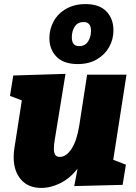

<svg xmlns="http://www.w3.org/2000/svg" viewBox="-20 -906 666 941"><path d="M600 -540 535 -123 597 -99 581 0 344 6 360 -79Q324 -33 277 -9Q230 15 182 15Q118 15 82.5 -26.5Q47 -68 47 -135Q47 -155 50 -176L87 -414L29 -436L45 -536L301 -544L249 -225Q244 -197 244 -177Q244 -158 250.5 -147.5Q257 -137 273 -137Q305 -137 331 -177Q357 -217 369 -294L407 -540ZM222 -719Q222 -763 243 -801.5Q264 -840 304.5 -863Q345 -886 399 -886Q467 -886 501.5 -850Q536 -814 536 -757Q536 -714 515.5 -676.5Q495 -639 455.5 -615.5Q416 -592 361 -592Q292 -592 257 -628Q222 -664 222 -719ZM426 -755Q426 -798 390 -798Q361 -798 346.5 -776Q332 -754 332 -723Q332 -702 340.5 -691Q349 -680 368 -680Q397 -680 411.5 -702.5Q426 -725 426 -755Z"/></svg>

Font: Bitter Pro Black
Style: Italic
Weight: 900
Italic angle: -9°
Designer: Sol Matas, and Bitter project Authors
Foundry: Sol Matas
Version: Version 1.010